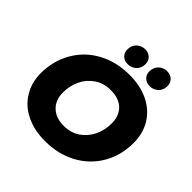

<svg xmlns="http://www.w3.org/2000/svg" viewBox="-232 -1105 1310 1310"><g transform="rotate(45 423.0 -449.5)"><path d="M394 14C323 14 262 1 210 -25C157 -51 117 -87 89 -134C60 -181 46 -234 46 -294C46 -374 65 -446 102 -510C139 -574 190 -624 257 -660C323 -696 398 -714 483 -714C554 -714 615 -701 668 -675C720 -649 760 -613 789 -566C817 -519 831 -466 831 -406C831 -326 813 -254 776 -190C739 -126 687 -76 621 -40C554 -4 479 14 394 14ZM411 -150C455 -150 494 -161 527 -183C560 -205 586 -235 604 -272C622 -309 631 -349 631 -394C631 -441 617 -479 588 -508C559 -536 518 -550 466 -550C422 -550 383 -539 350 -517C317 -495 291 -466 273 -429C255 -392 246 -351 246 -306C246 -259 261 -221 290 -193C319 -164 359 -150 411 -150ZM423 -756C401 -756 383 -762 370 -775C356 -788 349 -805 349 -826C349 -851 357 -872 374 -889C391 -905 411 -913 434 -913C455 -913 473 -907 487 -894C501 -881 508 -863 508 -842C508 -817 500 -796 483 -780C466 -764 446 -756 423 -756ZM635 -756C614 -756 596 -762 582 -775C568 -788 561 -805 561 -826C561 -851 569 -872 586 -889C603 -905 623 -913 646 -913C667 -913 685 -907 699 -894C713 -881 720 -863 720 -842C720 -817 712 -796 695 -780C678 -764 658 -756 635 -756Z"/></g></svg>

Font: My Font
Style: Italic
Weight: 500
Designer: Julieta Ulanovsky
Foundry: Julieta Ulanovsky
Version: ""